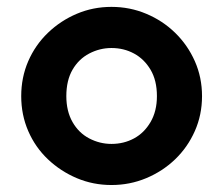

<svg xmlns="http://www.w3.org/2000/svg" viewBox="-20 -526 651 561"><path d="M305.7 14.6Q252 14.6 204.6 -5.4Q157.2 -25.4 120.1 -60.5Q83 -95.7 62.5 -143.1Q42 -190.4 42 -245.1Q42 -299.8 62.5 -347.2Q83 -394.5 120.1 -430.2Q157.2 -465.8 204.6 -485.8Q252 -505.9 305.7 -505.9Q359.4 -505.9 407.2 -485.8Q455.1 -465.8 491.7 -430.2Q528.3 -394.5 549.3 -347.2Q570.3 -299.8 570.3 -245.1Q570.3 -190.4 549.3 -143.1Q528.3 -95.7 491.7 -60.5Q455.1 -25.4 407.2 -5.4Q359.4 14.6 305.7 14.6ZM305.7 -105.5Q341.8 -105.5 371.6 -121.6Q401.4 -137.7 419.9 -169.4Q438.5 -201.2 438.5 -245.1Q438.5 -291 419.9 -322.3Q401.4 -353.5 371.6 -369.6Q341.8 -385.7 305.7 -385.7Q271.5 -385.7 240.7 -369.6Q210 -353.5 191.9 -322.3Q173.8 -291 173.8 -245.1Q173.8 -201.2 191.9 -169.4Q210 -137.7 240.7 -121.6Q271.5 -105.5 305.7 -105.5Z"/></svg>

Font: Sen
Style: Bold
Weight: 700
Designer: Kosal Sen, Philatype
Foundry: Philatype
Version: Version 2.000;gftools[0.9.31]